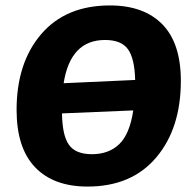

<svg xmlns="http://www.w3.org/2000/svg" viewBox="-20 -675 704 706"><path d="M384 -655Q509 -655 577 -585.5Q645 -516 645 -378Q645 -203 554.5 -96Q464 11 302 11Q177 11 109 -60Q41 -131 41 -271Q41 -444 131.5 -549.5Q222 -655 384 -655ZM366 -528Q239 -528 214 -369L477 -381Q475 -460 450.5 -494Q426 -528 366 -528ZM318 -108Q380 -108 418.5 -145Q457 -182 470 -269L208 -258Q209 -177 233.5 -142.5Q258 -108 318 -108Z"/></svg>

Font: Alegreya Sans ExtraBold
Style: Italic
Weight: 800
Italic angle: -7°
Designer: Juan Pablo del Peral
Foundry: Huerta Tipografica
Version: Version 2.007